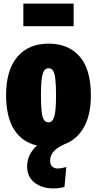

<svg xmlns="http://www.w3.org/2000/svg" viewBox="-20 -797 540 1069"><path d="M390 -777V-651H110V-777ZM259 96Q259 119 270.5 130Q282 141 300 141Q322 141 349 133L339 244Q309 252 277 252Q213 252 172 219.5Q131 187 131 130Q131 63 186 13Q104 -5 59 -75Q14 -145 14 -268Q14 -407 76.5 -480.5Q139 -554 250 -554Q361 -554 423.5 -482.5Q486 -411 486 -266Q486 -158 447.5 -89Q409 -20 339 6Q293 27 276 49.5Q259 72 259 96ZM208 -268Q208 -208 212 -175Q216 -142 225 -129Q234 -116 250 -116Q273 -116 282.5 -148.5Q292 -181 292 -266Q292 -326 288 -358.5Q284 -391 275 -404Q266 -417 250 -417Q227 -417 217.5 -385Q208 -353 208 -268Z"/></svg>

Font: Fira Sans Extra Condensed Black
Style: Regular
Weight: 900
Width: 1
Designer: Carrois Corporate & Edenspiekermann AG
Foundry: Carrois Corporate GbR & Edenspiekermann AG
Version: Version 4.203